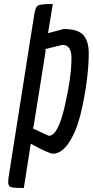

<svg xmlns="http://www.w3.org/2000/svg" viewBox="-20 -755 467 967"><path d="M246 19Q227 19 135 -31L100 192Q49 192 35 187.5Q21 183 21 160Q21 153 24 132L152 -679Q158 -719 171 -727Q184 -735 246 -735L222 -588L301 -609Q371 -609 399 -579Q427 -549 427 -486.5Q427 -424 416.5 -343Q406 -262 385.5 -178.5Q365 -95 328 -38Q291 19 246 19ZM226 -71Q272 -71 306 -219.5Q340 -368 340 -463Q340 -528 295 -529L209 -508V-493L150 -123L146 -108Q223 -71 226 -71Z"/></svg>

Font: Economica
Style: Bold Italic
Weight: 700
Designer: Vicente Lamonaca
Foundry: Vicente Lamonaca
Version: Version 1.100